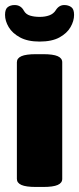

<svg xmlns="http://www.w3.org/2000/svg" viewBox="-24 -740 314 762"><path d="M119 2Q79 2 61 -6Q43 -14 43 -30V-493Q43 -509 61 -517Q79 -525 119 -525H147Q187 -525 205 -517Q223 -509 223 -493V-30Q223 -14 205 -6Q187 2 147 2ZM133 -575Q86 -575 55.5 -591.5Q25 -608 10.5 -632.5Q-4 -657 -4 -681Q-4 -704 7 -712Q18 -720 34 -720Q59 -720 71 -697Q79 -683 95.5 -678Q112 -673 134 -673Q155 -673 171.5 -679Q188 -685 197 -699Q210 -720 231 -720Q247 -720 258.5 -712Q270 -704 270 -681Q270 -657 256 -632.5Q242 -608 212 -591.5Q182 -575 133 -575Z"/></svg>

Font: Asap Black
Style: Regular
Weight: 900
Designer: Pablo Cosgaya
Foundry: Omnibus-Type
Version: Version 3.001; ttfautohint (v1.8.4.7-5d5b)